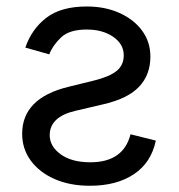

<svg xmlns="http://www.w3.org/2000/svg" viewBox="-20 -573 563 604"><path d="M262.8 11.4Q199.6 11.4 151.5 -9.9Q103.3 -31.2 76.5 -68.2Q49.7 -105.1 49.7 -152Q49.7 -264.2 194.6 -299.7L275.6 -319.6Q324.2 -331.7 346.8 -349.8Q369.3 -367.9 369.3 -399.1Q369.3 -434.3 336.1 -457.2Q302.9 -480.1 252.8 -480.1Q198.2 -480.1 172.1 -455.3Q146 -430.4 134.9 -402L59.7 -423.3Q79.5 -481.5 125.7 -517Q171.9 -552.6 252.8 -552.6Q310.4 -552.6 355.6 -532.3Q400.9 -512.1 427 -476.6Q453.1 -441.1 453.1 -394.9Q453.1 -338.4 418.3 -301Q383.5 -263.5 308.2 -245.7L217.3 -224.4Q136.4 -205.6 136.4 -147.7Q136.4 -112.6 171 -87.5Q205.6 -62.5 264.2 -62.5Q368.3 -62.5 390.6 -150.6L470.2 -130.7Q455.6 -61.1 401.1 -24.9Q346.6 11.4 262.8 11.4Z"/></svg>

Font: Linik Sans
Style: Regular
Weight: 400
Designer: Rasmus Andersson (font), Marc Monis (original base), Kil Hyung-jin (Pretendard portions), Cristiano Sobral (main changes
Foundry: rsms
Version: Version 3.018;May 31, 2022;FontCreator 14.0.0.2814 64-bit; t